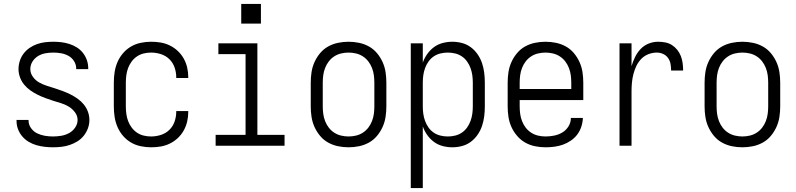

<svg xmlns="http://www.w3.org/2000/svg" viewBox="-20 -740 4040 975"><path d="M249 8Q228 8 206.5 5.5Q185 3 164.5 -3Q144 -9 125.5 -20Q107 -31 93 -47.5Q79 -64 71.5 -84Q64 -104 64 -126V-131H125V-128Q125 -107 137.5 -89.5Q150 -72 168.5 -63Q187 -54 207.5 -50.5Q228 -47 249 -47Q270 -47 291 -50.5Q312 -54 330.5 -64Q349 -74 361.5 -92Q374 -110 374 -131Q374 -152 360.5 -170Q347 -188 328.5 -199Q310 -210 290 -216Q270 -222 249.5 -228.5Q229 -235 209 -242.5Q189 -250 170 -259.5Q151 -269 133.5 -281.5Q116 -294 102.5 -310.5Q89 -327 81.5 -347.5Q74 -368 74 -389Q74 -410 80.5 -430.5Q87 -451 100 -468Q113 -485 130.5 -497Q148 -509 168 -516Q188 -523 209 -525.5Q230 -528 251 -528Q272 -528 292.5 -525.5Q313 -523 333 -516.5Q353 -510 370.5 -499Q388 -488 401 -471.5Q414 -455 421 -435Q428 -415 428 -394V-389H367V-392Q367 -412 356 -429.5Q345 -447 327.5 -456.5Q310 -466 290.5 -469.5Q271 -473 251 -473Q231 -473 211 -469.5Q191 -466 173.5 -455.5Q156 -445 145 -427.5Q134 -410 134 -389Q134 -368 147 -350Q160 -332 178.5 -321.5Q197 -311 217.5 -304.5Q238 -298 258.5 -291.5Q279 -285 299 -277.5Q319 -270 338 -260.5Q357 -251 374.5 -238.5Q392 -226 405.5 -209.5Q419 -193 426.5 -172.5Q434 -152 434 -131Q434 -109 426.5 -88.5Q419 -68 405.5 -51Q392 -34 373.5 -22.5Q355 -11 334.5 -4Q314 3 292.5 5.5Q271 8 249 8Z M747 8Q721 8 694.5 2.5Q668 -3 645 -16.5Q622 -30 604.5 -50.5Q587 -71 576.5 -95.5Q566 -120 562 -146.5Q558 -173 558 -200V-320Q558 -347 562 -373.5Q566 -400 576.5 -424.5Q587 -449 604.5 -469.5Q622 -490 645 -503.5Q668 -517 694.5 -522.5Q721 -528 747 -528Q772 -528 796 -524Q820 -520 842.5 -509Q865 -498 883 -481Q901 -464 913 -442.5Q925 -421 930.5 -397Q936 -373 936 -348V-344H875V-347Q875 -373 866.5 -397.5Q858 -422 840 -439.5Q822 -457 797.5 -465Q773 -473 747 -473Q728 -473 709.5 -468.5Q691 -464 675.5 -453.5Q660 -443 648.5 -427.5Q637 -412 630.5 -394.5Q624 -377 621.5 -358Q619 -339 619 -320V-200Q619 -181 621.5 -162Q624 -143 630.5 -125.5Q637 -108 648.5 -92.5Q660 -77 675.5 -66.5Q691 -56 709.5 -51.5Q728 -47 747 -47Q773 -47 797.5 -55Q822 -63 840 -80.5Q858 -98 866.5 -122.5Q875 -147 875 -173V-176H936V-172Q936 -147 930.5 -123Q925 -99 913 -77.5Q901 -56 883 -39Q865 -22 842.5 -11Q820 0 796 4Q772 8 747 8Z M1075 0V-55H1227V-465H1089V-520H1287V-55H1425V0ZM1205 -620V-720H1305V-620Z M1750 8Q1723 8 1696.5 2.5Q1670 -3 1646.5 -16Q1623 -29 1605.5 -50Q1588 -71 1577 -95.5Q1566 -120 1562 -146.5Q1558 -173 1558 -200V-320Q1558 -347 1562 -373.5Q1566 -400 1577 -424.5Q1588 -449 1605.5 -470Q1623 -491 1646.5 -504Q1670 -517 1696.5 -522.5Q1723 -528 1750 -528Q1777 -528 1803.5 -522.5Q1830 -517 1853.5 -504Q1877 -491 1894.5 -470Q1912 -449 1923 -424.5Q1934 -400 1938 -373.5Q1942 -347 1942 -320V-200Q1942 -173 1938 -146.5Q1934 -120 1923 -95.5Q1912 -71 1894.5 -50Q1877 -29 1853.5 -16Q1830 -3 1803.5 2.5Q1777 8 1750 8ZM1750 -47Q1769 -47 1788 -51.5Q1807 -56 1823 -66.5Q1839 -77 1850.5 -92Q1862 -107 1869 -125Q1876 -143 1878.5 -162Q1881 -181 1881 -200V-320Q1881 -339 1878.5 -358Q1876 -377 1869 -395Q1862 -413 1850.5 -428Q1839 -443 1823 -453.5Q1807 -464 1788 -468.5Q1769 -473 1750 -473Q1731 -473 1712 -468.5Q1693 -464 1677 -453.5Q1661 -443 1649.5 -428Q1638 -413 1631 -395Q1624 -377 1621.5 -358Q1619 -339 1619 -320V-200Q1619 -181 1621.5 -162Q1624 -143 1631 -125Q1638 -107 1649.5 -92Q1661 -77 1677 -66.5Q1693 -56 1712 -51.5Q1731 -47 1750 -47Z M2066 215V-520H2127V-422Q2135 -445 2149.5 -465.5Q2164 -486 2183.5 -500.5Q2203 -515 2227.5 -521.5Q2252 -528 2277 -528Q2302 -528 2326.5 -521.5Q2351 -515 2371 -500Q2391 -485 2405.5 -464Q2420 -443 2428 -419Q2436 -395 2439 -370Q2442 -345 2442 -320V-200Q2442 -175 2439 -150Q2436 -125 2428 -101Q2420 -77 2405.5 -56Q2391 -35 2371 -20Q2351 -5 2326.5 1.5Q2302 8 2277 8Q2252 8 2227.5 1.5Q2203 -5 2183.5 -19.5Q2164 -34 2149.5 -54.5Q2135 -75 2127 -98V215ZM2254 -47Q2273 -47 2291.5 -51.5Q2310 -56 2325.5 -66.5Q2341 -77 2352 -92.5Q2363 -108 2369.5 -126Q2376 -144 2378.5 -162.5Q2381 -181 2381 -200V-320Q2381 -339 2378.5 -357.5Q2376 -376 2369.5 -394Q2363 -412 2352 -427.5Q2341 -443 2325.5 -453.5Q2310 -464 2291.5 -468.5Q2273 -473 2254 -473Q2235 -473 2216.5 -468.5Q2198 -464 2182.5 -453.5Q2167 -443 2156 -427.5Q2145 -412 2138.5 -394Q2132 -376 2129.5 -357.5Q2127 -339 2127 -320V-200Q2127 -181 2129.5 -162.5Q2132 -144 2138.5 -126Q2145 -108 2156 -92.5Q2167 -77 2182.5 -66.5Q2198 -56 2216.5 -51.5Q2235 -47 2254 -47Z M2750 8Q2723 8 2696.5 2.5Q2670 -3 2647 -16Q2624 -29 2606 -50Q2588 -71 2577 -95.5Q2566 -120 2562 -146.5Q2558 -173 2558 -200V-320Q2558 -347 2562 -373.5Q2566 -400 2577 -424.5Q2588 -449 2605.5 -470Q2623 -491 2646.5 -504Q2670 -517 2696.5 -522.5Q2723 -528 2750 -528Q2777 -528 2803.5 -522.5Q2830 -517 2853.5 -504Q2877 -491 2894.5 -470Q2912 -449 2923 -424.5Q2934 -400 2938 -373.5Q2942 -347 2942 -320V-232H2619V-200Q2619 -181 2621.5 -162Q2624 -143 2631 -125Q2638 -107 2649.5 -92Q2661 -77 2677 -66.5Q2693 -56 2712 -51.5Q2731 -47 2750 -47Q2772 -47 2794.5 -51.5Q2817 -56 2836 -67.5Q2855 -79 2867 -98.5Q2879 -118 2879 -141H2940Q2939 -118 2932 -96.5Q2925 -75 2911.5 -57Q2898 -39 2879 -26Q2860 -13 2839 -5.5Q2818 2 2795.5 5Q2773 8 2750 8ZM2619 -288H2881V-320Q2881 -339 2878.5 -358Q2876 -377 2869 -395Q2862 -413 2850.5 -428Q2839 -443 2823 -453.5Q2807 -464 2788 -468.5Q2769 -473 2750 -473Q2731 -473 2712 -468.5Q2693 -464 2677 -453.5Q2661 -443 2649.5 -428Q2638 -413 2631 -395Q2624 -377 2621.5 -358Q2619 -339 2619 -320Z M3126 0V-520H3187V-404Q3194 -428 3205 -450.5Q3216 -473 3233 -491Q3250 -509 3273.5 -518.5Q3297 -528 3322 -528Q3340 -528 3358.5 -524.5Q3377 -521 3392.5 -511Q3408 -501 3419.5 -486.5Q3431 -472 3437.5 -455Q3444 -438 3446.5 -419.5Q3449 -401 3449 -382H3388Q3388 -399 3385 -415.5Q3382 -432 3372.5 -445.5Q3363 -459 3347.5 -466Q3332 -473 3316 -473Q3294 -473 3273 -465Q3252 -457 3236.5 -441Q3221 -425 3211.5 -405Q3202 -385 3196.5 -363.5Q3191 -342 3189 -320Q3187 -298 3187 -276V0Z M3750 8Q3723 8 3696.5 2.5Q3670 -3 3646.5 -16Q3623 -29 3605.5 -50Q3588 -71 3577 -95.5Q3566 -120 3562 -146.5Q3558 -173 3558 -200V-320Q3558 -347 3562 -373.5Q3566 -400 3577 -424.5Q3588 -449 3605.5 -470Q3623 -491 3646.5 -504Q3670 -517 3696.5 -522.5Q3723 -528 3750 -528Q3777 -528 3803.5 -522.5Q3830 -517 3853.5 -504Q3877 -491 3894.5 -470Q3912 -449 3923 -424.5Q3934 -400 3938 -373.5Q3942 -347 3942 -320V-200Q3942 -173 3938 -146.5Q3934 -120 3923 -95.5Q3912 -71 3894.5 -50Q3877 -29 3853.5 -16Q3830 -3 3803.5 2.5Q3777 8 3750 8ZM3750 -47Q3769 -47 3788 -51.5Q3807 -56 3823 -66.5Q3839 -77 3850.5 -92Q3862 -107 3869 -125Q3876 -143 3878.5 -162Q3881 -181 3881 -200V-320Q3881 -339 3878.5 -358Q3876 -377 3869 -395Q3862 -413 3850.5 -428Q3839 -443 3823 -453.5Q3807 -464 3788 -468.5Q3769 -473 3750 -473Q3731 -473 3712 -468.5Q3693 -464 3677 -453.5Q3661 -443 3649.5 -428Q3638 -413 3631 -395Q3624 -377 3621.5 -358Q3619 -339 3619 -320V-200Q3619 -181 3621.5 -162Q3624 -143 3631 -125Q3638 -107 3649.5 -92Q3661 -77 3677 -66.5Q3693 -56 3712 -51.5Q3731 -47 3750 -47Z"/></svg>

Font: Iosevka Fixed SS04 Light
Style: Regular
Weight: 300
Monospace: yes
Designer: Belleve Invis
Foundry: Belleve Invis
Version: Version 32.5.0